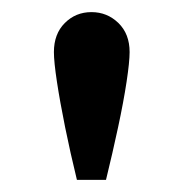

<svg xmlns="http://www.w3.org/2000/svg" viewBox="-20 -767 302 317"><path d="M155 -470H107Q96 -515 87.5 -557Q79 -599 74 -632Q69 -665 69 -681Q69 -711 87 -729Q105 -747 131 -747Q157 -747 175.5 -729Q194 -711 194 -681Q194 -665 189 -632Q184 -599 175 -557Q166 -515 155 -470Z"/></svg>

Font: Wix Madefor Display
Style: Bold
Weight: 700
Designer: Dalton Maag Ltd
Foundry: Dalton Maag Ltd
Version: Version 3.100